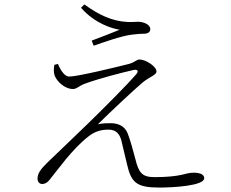

<svg xmlns="http://www.w3.org/2000/svg" viewBox="-20 -821 1040 865"><path d="M241 -533 225 -529C222 -512 221 -496 226 -481C235 -456 270 -420 309 -420C326 -420 336 -434 360 -443C421 -466 533 -495 583 -506C599 -509 606 -501 595 -488C551 -437 451 -337 374 -262C320 -209 238 -132 196 -91C172 -67 149 -45 149 -16C149 -2 158 8 170 8C183 8 193 1 201 -8C242 -58 304 -148 378 -206C409 -231 440 -237 469 -237C506 -237 519 -214 526 -191C535 -155 545 -111 552 -82C571 1 594 24 698 24C761 24 900 16 900 -18C900 -33 886 -43 851 -43C815 -43 799 -23 676 -23C621 -23 605 -42 590 -104C579 -146 568 -186 556 -218C543 -254 511 -266 479 -266C464 -266 441 -266 421 -261C474 -314 582 -415 622 -449C657 -477 685 -483 685 -499C685 -522 636 -553 609 -553C595 -553 587 -540 561 -533C506 -519 329 -476 292 -476C274 -476 256 -497 241 -533ZM345 -786C408 -714 487 -692 519 -687C488 -674 433 -653 393 -638L402 -615C442 -629 529 -660 575 -665C603 -668 613 -669 627 -669C650 -669 657 -679 657 -690C657 -711 626 -723 602 -723C586 -723 578 -721 555 -722C486 -725 425 -754 360 -801Z"/></svg>

Font: Noto Serif TC ExtraLight
Style: Regular
Weight: 200
Designer: Ryoko NISHIZUKA 西塚涼子 (kana & ideographs); Frank Grießhammer (Latin, Greek & Cyrillic); Wenlong ZHANG 张文龙 (bopomofo); San
Foundry: Adobe
Version: Version 2.001;hotconv 1.1.0;makeotfexe 2.6.0